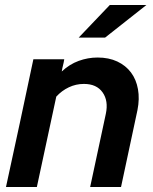

<svg xmlns="http://www.w3.org/2000/svg" viewBox="-20 -751 616 771"><path d="M4 0Q32 -129 59.5 -256.5Q87 -384 114 -513H238Q236 -500 233 -488.5Q230 -477 228 -464Q259 -493 296 -506.5Q333 -520 372 -520Q417 -520 451 -504Q485 -488 506 -460Q527 -432 534 -393Q541 -354 532 -309L466 0H342L405 -294Q416 -346 392 -380Q368 -414 317 -414Q285 -414 256.5 -400.5Q228 -387 206 -363Q186 -272 167 -181.5Q148 -91 128 0ZM421 -731H568Q526 -698 485 -665.5Q444 -633 402 -600H296Q328 -633 358.5 -665.5Q389 -698 421 -731Z"/></svg>

Font: Rosa Sans SemiBold
Style: Italic
Weight: 600
Italic angle: -12°
Designer: Pentagram / MCKL
Foundry: Pentagram / MCKL
Version: Version 1.005;September 16, 2019;FontCreator 11.5.0.2425 64-